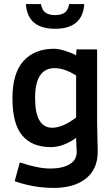

<svg xmlns="http://www.w3.org/2000/svg" viewBox="-20 -720 540 941"><path d="M456 -115 459 23Q459 109 401 155Q343 201 244 201Q145 201 52 168L77 76Q167 106 226 106Q285 106 320.5 85.5Q356 65 356 24Q356 16 354.5 -7.5Q353 -31 353 -44Q289 1 229 1Q137 1 89 -56Q41 -113 41 -237.5Q41 -362 95.5 -421.5Q150 -481 245 -481Q266 -481 298.5 -471Q331 -461 353 -449L355 -478H456ZM236 -94Q287 -94 353 -144V-350Q296 -386 248 -386Q152 -386 152 -240Q152 -94 236 -94ZM107 -700H181Q186 -670 203 -658Q220 -646 250 -646Q280 -646 297 -658Q314 -670 319 -700H393Q385 -579 250 -579Q115 -579 107 -700Z"/></svg>

Font: Lekton
Style: Bold
Weight: 700
Designer: Paolo Mazzetti, Luciano Perondi, Raffaele Flato, Elena Papassissa, Emilio Macchia, Michela Povoleri, Tobias Seemiller, R
Version: Version 34.000